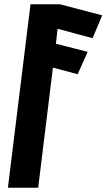

<svg xmlns="http://www.w3.org/2000/svg" viewBox="-20 -880 499 900"><path d="M17 0H159L228 -563L344 -532L391 -637L242 -675L250 -745L414 -701L459 -808L261 -860H123Z"/></svg>

Font: Ny Stormning
Style: HfKr
Weight: 700
Designer: Robert Jablonski, Mew Too
Foundry: Cannot Into Space Fonts
Version: Version 0.90